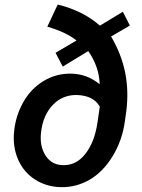

<svg xmlns="http://www.w3.org/2000/svg" viewBox="-20 -791 609 822"><path d="M455.6 -634.8Q500 -559.1 515.9 -480Q531.7 -400.9 520.5 -313.5L514.6 -271.5Q503.4 -189.9 462.4 -122.6Q421.4 -55.2 363.8 -21.7Q306.2 11.7 239.3 10.3Q177.2 8.3 129.2 -22.9Q81.1 -54.2 57.6 -107.9Q34.2 -161.6 40 -224.6Q46.4 -294.9 79.6 -353.5Q112.8 -412.1 167.5 -444.8Q222.2 -477.5 287.1 -475.6Q354.5 -473.6 406.7 -430.2Q404.8 -504.9 357.9 -572.3L248.5 -505.9L217.8 -564.9L307.6 -617.7Q263.2 -653.3 182.6 -676.8L227.1 -771.5Q335.4 -745.1 407.7 -681.2L505.9 -740.7L536.1 -681.6ZM407.2 -334.5Q380.9 -381.8 309.1 -384.3Q247.1 -385.3 205.3 -340.8Q163.6 -296.4 155.8 -224.6Q148.9 -166 174.6 -125.7Q200.2 -85.4 248 -84Q305.7 -81.5 345.5 -132.3Q385.3 -183.1 397.5 -267.6Z"/></svg>

Font: Roboto Medium
Style: Italic
Weight: 500
Italic angle: -12°
Designer: Google
Version: Version 2.134; 2016